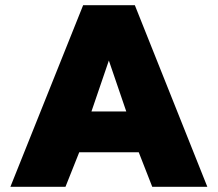

<svg xmlns="http://www.w3.org/2000/svg" viewBox="-20 -719 838 739"><path d="M300 -699H499L778 0H566L514 -133H285L232 0H20ZM466 -290 399 -486 332 -290Z"/></svg>

Font: Prompt ExtraBold
Style: Regular
Weight: 800
Designer: Katatrad Team
Foundry: CadsonDemak
Version: Version 1.000